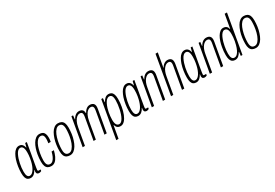

<svg xmlns="http://www.w3.org/2000/svg" viewBox="54 -1832 4456 3113"><g transform="rotate(-30 2282.5 -275.0)"><path d="M123 12Q91 12 69 -3Q47 -18 36.5 -50Q26 -82 26 -133Q26 -192 35.5 -254.5Q45 -317 63 -372Q79 -419 100.5 -457Q122 -495 150.5 -516.5Q179 -538 212 -538Q241 -538 258.5 -526.5Q276 -515 287 -496Q298 -477 302 -454H307L325 -526H356L336 -410Q332 -384 324.5 -342.5Q317 -301 308.5 -253.5Q300 -206 292.5 -162.5Q285 -119 280 -88.5Q275 -58 275 -50Q275 -39 278 -34Q281 -29 294 -29H328L323 -2Q314 3 302.5 6.5Q291 10 280 10Q263 10 249 1Q235 -8 233 -34Q233 -42 234.5 -51.5Q236 -61 238 -72L234 -74Q219 -41 190 -14.5Q161 12 123 12ZM128 -27Q150 -27 170 -42.5Q190 -58 207 -84.5Q224 -111 237.5 -146Q251 -181 260 -220Q266 -246 270.5 -273Q275 -300 277 -326.5Q279 -353 279 -378Q279 -417 272.5 -444Q266 -471 251.5 -485Q237 -499 214 -499Q192 -499 171.5 -481Q151 -463 135 -431Q119 -399 106 -360Q95 -325 86.5 -285.5Q78 -246 74 -208Q70 -170 70 -134Q70 -79 84.5 -53Q99 -27 128 -27Z M509 12Q473 12 447 -2.5Q421 -17 408 -49Q395 -81 395 -134Q395 -168 398 -202Q401 -236 407 -269Q416 -319 432 -367Q448 -415 471.5 -453.5Q495 -492 526 -515Q557 -538 595 -538Q630 -538 654 -524.5Q678 -511 689.5 -482.5Q701 -454 701 -407Q701 -394 699 -372.5Q697 -351 693 -334H648Q651 -348 653.5 -370.5Q656 -393 656 -408Q656 -440 650 -460Q644 -480 630.5 -489.5Q617 -499 596 -499Q567 -499 542 -476.5Q517 -454 498.5 -416.5Q480 -379 467 -331Q458 -299 452 -265.5Q446 -232 442.5 -198.5Q439 -165 439 -134Q439 -96 446.5 -72.5Q454 -49 469.5 -38Q485 -27 508 -27Q536 -27 559 -49Q582 -71 599 -108.5Q616 -146 627 -192H670Q656 -134 634.5 -88Q613 -42 582 -15Q551 12 509 12Z M860 12Q822 12 795 -2.5Q768 -17 754.5 -49Q741 -81 741 -134Q741 -190 749 -246.5Q757 -303 773 -353Q790 -406 814 -448Q838 -490 870.5 -514Q903 -538 941 -538Q979 -538 1006 -523.5Q1033 -509 1046.5 -477Q1060 -445 1060 -390Q1060 -333 1052 -275.5Q1044 -218 1027 -168Q1011 -116 986.5 -75.5Q962 -35 930.5 -11.5Q899 12 860 12ZM859 -27Q895 -27 924 -60Q953 -93 973 -145.5Q993 -198 1003 -258Q1007 -281 1009.5 -304Q1012 -327 1013.5 -349.5Q1015 -372 1015 -392Q1015 -430 1007 -453.5Q999 -477 983 -488Q967 -499 942 -499Q909 -499 881.5 -470.5Q854 -442 834.5 -395Q815 -348 803 -293Q797 -267 793 -239.5Q789 -212 787 -185Q785 -158 785 -134Q785 -96 793 -72.5Q801 -49 818 -38Q835 -27 859 -27Z M1098 0 1191 -526H1222L1214 -454H1219Q1236 -485 1255.5 -503.5Q1275 -522 1294.5 -530Q1314 -538 1334 -538Q1374 -538 1397 -518Q1420 -498 1419 -454H1425Q1442 -485 1461 -503.5Q1480 -522 1499 -530Q1518 -538 1538 -538Q1577 -538 1601.5 -518.5Q1626 -499 1626 -455Q1626 -445 1624.5 -433.5Q1623 -422 1621 -408L1549 0H1506L1577 -402Q1579 -414 1580.5 -425.5Q1582 -437 1582 -447Q1582 -463 1577 -474.5Q1572 -486 1561.5 -492.5Q1551 -499 1532 -499Q1505 -499 1478.5 -479Q1452 -459 1431.5 -418Q1411 -377 1400 -314L1345 0H1302L1373 -402Q1375 -414 1376.5 -425.5Q1378 -437 1378 -447Q1378 -463 1373.5 -474.5Q1369 -486 1358 -492.5Q1347 -499 1328 -499Q1301 -499 1275 -479Q1249 -459 1228 -418Q1207 -377 1196 -314L1141 0Z M1627 173 1750 -526H1781L1773 -454H1778Q1795 -487 1823 -512.5Q1851 -538 1890 -538Q1920 -538 1942 -523.5Q1964 -509 1975.5 -477Q1987 -445 1987 -392Q1987 -358 1984 -321.5Q1981 -285 1974 -250Q1962 -180 1938.5 -120.5Q1915 -61 1881 -24.5Q1847 12 1805 12Q1782 12 1764 4.5Q1746 -3 1734 -19Q1722 -35 1716 -59H1711L1670 173ZM1802 -27Q1823 -27 1841 -43Q1859 -59 1874.5 -87Q1890 -115 1902 -150Q1915 -188 1924 -230.5Q1933 -273 1938 -314.5Q1943 -356 1943 -391Q1943 -428 1937 -451.5Q1931 -475 1917 -487Q1903 -499 1882 -499Q1856 -499 1833.5 -479Q1811 -459 1794 -424.5Q1777 -390 1764 -348Q1754 -315 1747.5 -280Q1741 -245 1737.5 -209.5Q1734 -174 1734 -142Q1734 -103 1742 -77.5Q1750 -52 1765 -39.5Q1780 -27 1802 -27Z M2136 12Q2104 12 2082 -3Q2060 -18 2049.5 -50Q2039 -82 2039 -133Q2039 -192 2048.5 -254.5Q2058 -317 2076 -372Q2092 -419 2113.5 -457Q2135 -495 2163.5 -516.5Q2192 -538 2225 -538Q2254 -538 2271.5 -526.5Q2289 -515 2300 -496Q2311 -477 2315 -454H2320L2338 -526H2369L2349 -410Q2345 -384 2337.5 -342.5Q2330 -301 2321.5 -253.5Q2313 -206 2305.5 -162.5Q2298 -119 2293 -88.5Q2288 -58 2288 -50Q2288 -39 2291 -34Q2294 -29 2307 -29H2341L2336 -2Q2327 3 2315.5 6.5Q2304 10 2293 10Q2276 10 2262 1Q2248 -8 2246 -34Q2246 -42 2247.5 -51.5Q2249 -61 2251 -72L2247 -74Q2232 -41 2203 -14.5Q2174 12 2136 12ZM2141 -27Q2163 -27 2183 -42.5Q2203 -58 2220 -84.5Q2237 -111 2250.5 -146Q2264 -181 2273 -220Q2279 -246 2283.5 -273Q2288 -300 2290 -326.5Q2292 -353 2292 -378Q2292 -417 2285.5 -444Q2279 -471 2264.5 -485Q2250 -499 2227 -499Q2205 -499 2184.5 -481Q2164 -463 2148 -431Q2132 -399 2119 -360Q2108 -325 2099.5 -285.5Q2091 -246 2087 -208Q2083 -170 2083 -134Q2083 -79 2097.5 -53Q2112 -27 2141 -27Z M2393 0 2486 -526H2517L2509 -454H2514Q2531 -485 2550.5 -503.5Q2570 -522 2590.5 -530Q2611 -538 2631 -538Q2658 -538 2678 -529.5Q2698 -521 2709 -503Q2720 -485 2720 -454Q2720 -444 2718.5 -432.5Q2717 -421 2715 -408L2643 0H2600L2671 -402Q2673 -414 2674.5 -424.5Q2676 -435 2676 -445Q2676 -462 2671.5 -474Q2667 -486 2655.5 -492.5Q2644 -499 2625 -499Q2605 -499 2585 -487.5Q2565 -476 2546 -453Q2527 -430 2513 -395.5Q2499 -361 2491 -314L2436 0Z M2753 0 2879 -723H2922L2876 -462H2881Q2897 -490 2915.5 -506.5Q2934 -523 2953 -530.5Q2972 -538 2990 -538Q3017 -538 3036.5 -529.5Q3056 -521 3067 -503Q3078 -485 3078 -454Q3078 -444 3076.5 -432.5Q3075 -421 3073 -408L3001 0H2958L3029 -402Q3031 -414 3032.5 -424.5Q3034 -435 3034 -445Q3034 -462 3029.5 -474Q3025 -486 3014 -492.5Q3003 -499 2984 -499Q2964 -499 2944 -487.5Q2924 -476 2905 -453Q2886 -430 2872 -395.5Q2858 -361 2850 -314L2795 0Z M3222 12Q3190 12 3168 -3Q3146 -18 3135.5 -50Q3125 -82 3125 -133Q3125 -192 3134.5 -254.5Q3144 -317 3162 -372Q3178 -419 3199.5 -457Q3221 -495 3249.5 -516.5Q3278 -538 3311 -538Q3340 -538 3357.5 -526.5Q3375 -515 3386 -496Q3397 -477 3401 -454H3406L3424 -526H3455L3435 -410Q3431 -384 3423.5 -342.5Q3416 -301 3407.5 -253.5Q3399 -206 3391.5 -162.5Q3384 -119 3379 -88.5Q3374 -58 3374 -50Q3374 -39 3377 -34Q3380 -29 3393 -29H3427L3422 -2Q3413 3 3401.5 6.5Q3390 10 3379 10Q3362 10 3348 1Q3334 -8 3332 -34Q3332 -42 3333.5 -51.5Q3335 -61 3337 -72L3333 -74Q3318 -41 3289 -14.5Q3260 12 3222 12ZM3227 -27Q3249 -27 3269 -42.5Q3289 -58 3306 -84.5Q3323 -111 3336.5 -146Q3350 -181 3359 -220Q3365 -246 3369.5 -273Q3374 -300 3376 -326.5Q3378 -353 3378 -378Q3378 -417 3371.5 -444Q3365 -471 3350.5 -485Q3336 -499 3313 -499Q3291 -499 3270.5 -481Q3250 -463 3234 -431Q3218 -399 3205 -360Q3194 -325 3185.5 -285.5Q3177 -246 3173 -208Q3169 -170 3169 -134Q3169 -79 3183.5 -53Q3198 -27 3227 -27Z M3479 0 3572 -526H3603L3595 -454H3600Q3617 -485 3636.5 -503.5Q3656 -522 3676.5 -530Q3697 -538 3717 -538Q3744 -538 3764 -529.5Q3784 -521 3795 -503Q3806 -485 3806 -454Q3806 -444 3804.5 -432.5Q3803 -421 3801 -408L3729 0H3686L3757 -402Q3759 -414 3760.5 -424.5Q3762 -435 3762 -445Q3762 -462 3757.5 -474Q3753 -486 3741.5 -492.5Q3730 -499 3711 -499Q3691 -499 3671 -487.5Q3651 -476 3632 -453Q3613 -430 3599 -395.5Q3585 -361 3577 -314L3522 0Z M3950 12Q3920 12 3898 -2.5Q3876 -17 3864.5 -49Q3853 -81 3853 -134Q3853 -168 3856 -204.5Q3859 -241 3866 -276Q3875 -329 3890.5 -376Q3906 -423 3928 -459.5Q3950 -496 3977 -517Q4004 -538 4035 -538Q4058 -538 4076.5 -530.5Q4095 -523 4107 -507.5Q4119 -492 4124 -467H4129L4174 -723H4217L4090 0H4059L4067 -72H4062Q4046 -39 4017.5 -13.5Q3989 12 3950 12ZM3958 -27Q3986 -27 4009 -49Q4032 -71 4049.5 -108Q4067 -145 4079 -190Q4088 -222 4094 -255Q4100 -288 4103 -321.5Q4106 -355 4106 -384Q4106 -424 4098.5 -449Q4091 -474 4075.5 -486.5Q4060 -499 4038 -499Q4015 -499 3994 -477.5Q3973 -456 3956.5 -420Q3940 -384 3927 -339Q3918 -305 3911 -269.5Q3904 -234 3900.5 -199.5Q3897 -165 3897 -135Q3897 -80 3912 -53.5Q3927 -27 3958 -27Z M4338 12Q4300 12 4273 -2.5Q4246 -17 4232.5 -49Q4219 -81 4219 -134Q4219 -190 4227 -246.5Q4235 -303 4251 -353Q4268 -406 4292 -448Q4316 -490 4348.5 -514Q4381 -538 4419 -538Q4457 -538 4484 -523.5Q4511 -509 4524.5 -477Q4538 -445 4538 -390Q4538 -333 4530 -275.5Q4522 -218 4505 -168Q4489 -116 4464.5 -75.5Q4440 -35 4408.5 -11.5Q4377 12 4338 12ZM4337 -27Q4373 -27 4402 -60Q4431 -93 4451 -145.5Q4471 -198 4481 -258Q4485 -281 4487.5 -304Q4490 -327 4491.5 -349.5Q4493 -372 4493 -392Q4493 -430 4485 -453.5Q4477 -477 4461 -488Q4445 -499 4420 -499Q4387 -499 4359.5 -470.5Q4332 -442 4312.5 -395Q4293 -348 4281 -293Q4275 -267 4271 -239.5Q4267 -212 4265 -185Q4263 -158 4263 -134Q4263 -96 4271 -72.5Q4279 -49 4296 -38Q4313 -27 4337 -27Z"/></g></svg>

Font: Archivo ExtraCondensed Thin
Style: Italic
Weight: 250
Width: 2
Italic angle: -10°
Designer: Hector Gatti
Foundry: Omnibus-Type
Version: Version 2.001